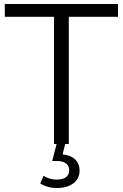

<svg xmlns="http://www.w3.org/2000/svg" viewBox="-20 -720 614 960"><path d="M181 197 198 159Q227 178 264 178Q294 178 310 166Q326 154 326 131Q326 110 310.5 97.5Q295 85 264 85H241L263 0H250V-636H4V-700H570V-636H324V0H306L293 52Q334 56 356 77.5Q378 99 378 133Q378 173 347 196.5Q316 220 265 220Q216 220 181 197Z"/></svg>

Font: CMG Sans
Style: Regular
Weight: 400
Designer: Julieta Ulanovsky
Foundry: Julieta Ulanovsky
Version: Version 7.200